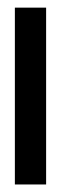

<svg xmlns="http://www.w3.org/2000/svg" viewBox="-20 -490 160 510"><path d="M19.5 0V-469.7H102.5V0Z"/></svg>

Font: mr_KirucoupageG
Style: Regular
Weight: 400
Designer: Jan Henkel
Version: Version 1.00 May 25, 2020, initial release